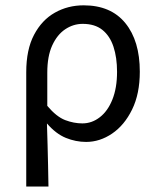

<svg xmlns="http://www.w3.org/2000/svg" viewBox="-20 -518 589 717"><path d="M78 178.5V-248.2Q78 -332.9 107.2 -388.1Q136.3 -443.3 184.9 -470.7Q233.4 -498.1 292.4 -498.1Q393.9 -498.1 448 -431.8Q502.1 -365.5 502.1 -250.4Q502.1 -167.6 473.3 -109Q444.6 -50.4 398.7 -19.2Q352.8 12 301.7 12Q262.9 12 225.9 -3.1Q188.8 -18.2 155.3 -57Q156.7 -13.4 157.7 24.1Q158.8 61.5 159.5 98.6Q160.3 135.7 161 178.5ZM287.5 -57.2Q323.3 -57.2 352.9 -80.3Q382.6 -103.3 399.8 -146.5Q417.1 -189.7 417.1 -249.7Q417.1 -303.3 403.7 -343.7Q390.3 -384 362.2 -406.5Q334.1 -428.9 288.9 -428.9Q253.6 -428.9 223.4 -408.6Q193.3 -388.4 174.9 -348.1Q156.6 -307.9 156.6 -246.9V-122.6Q191 -81.9 223.4 -69.5Q255.8 -57.2 287.5 -57.2Z"/></svg>

Font: Source Sans 3 VF
Style: Regular
Weight: 200
Designer: Paul D. Hunt
Foundry: Adobe
Version: Version 3.046;hotconv 1.0.118;makeotfexe 2.5.65603